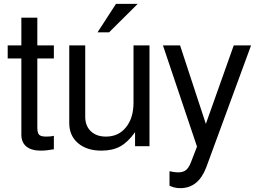

<svg xmlns="http://www.w3.org/2000/svg" viewBox="-20 -760 1335 998"><path d="M260 -524V-456H174V-97Q174 -69 183.5 -59.5Q193 -50 220 -50Q245 -50 260 -54V16Q221 23 192 23Q143 23 117 1.5Q91 -20 91 -60V-456H20V-524H91V-668H174V-524Z M757 0H682V-73Q645 -21 605 1Q565 23 507 23Q431 23 385.5 -16Q340 -55 340 -120V-524H423V-153Q423 -106 452 -78Q481 -50 531 -50Q596 -50 635 -98.5Q674 -147 674 -227V-524H757ZM583 -740H696L547 -592H487Z M1195 -524H1285L1052 110Q1011 218 917 218Q886 218 861 205V130Q888 136 905 136Q931 136 946 124.5Q961 113 972 85L1004 2L827 -524H916L1050 -116Z"/></svg>

Font: ColatingCofangSans
Style: Regular
Weight: 400
Foundry: GNU
Version: Version 412.227;June 27, 2022;FontCreator 11.0.0.2412 32-bit